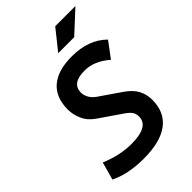

<svg xmlns="http://www.w3.org/2000/svg" viewBox="-262 -997 1110 1110"><g transform="rotate(-45 293.0 -442.0)"><path d="M232.4 9.8Q106 9.8 18.6 -33.2L48.8 -142.6Q148.9 -100.6 241.7 -100.6Q385.3 -100.6 385.3 -182.1Q385.3 -204.1 375 -220Q364.7 -235.8 341.3 -252L200.2 -349.1Q157.7 -378.4 139.9 -419.9Q122.1 -461.4 122.1 -500.5Q122.1 -600.6 181.9 -651.9Q241.7 -703.1 356 -703.1Q493.2 -703.1 572.8 -623.5L502 -528.8Q429.2 -592.8 350.1 -592.8Q245.1 -592.8 245.1 -517.6Q245.1 -495.6 257.3 -473.6Q269.5 -451.7 294.4 -434.6L420.9 -347.7Q468.8 -314.9 488.3 -278.1Q507.8 -241.2 507.8 -196.3Q507.8 -94.7 438 -42.5Q368.2 9.8 232.4 9.8ZM313.5 -771.5 411.6 -894H576.7L444.3 -771.5Z"/></g></svg>

Font: Cascadia Code NF SemiBold
Style: Italic
Weight: 600
Italic angle: -10°
Monospace: yes
Designer: Aaron Bell
Foundry: Saja Typeworks
Version: Version 2404.023; ttfautohint (v1.8.4)